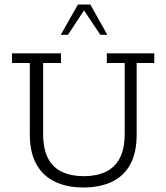

<svg xmlns="http://www.w3.org/2000/svg" viewBox="-20 -819 736 850"><path d="M348 11Q277 11 223.5 -14.5Q170 -40 141 -92Q112 -144 112 -224V-540H33V-583H250V-540H171V-226Q171 -159 193 -117.5Q215 -76 256 -57.5Q297 -39 351 -39Q405 -39 446 -57.5Q487 -76 509.5 -117.5Q532 -159 532 -226V-540H453V-583H663V-540H585V-224Q585 -142 556 -90Q527 -38 474 -13.5Q421 11 348 11ZM249 -665 325 -799H380L455 -665H424L352 -773L281 -665Z"/></svg>

Font: Rokkitt Light
Style: Regular
Weight: 300
Version: Version 3.103